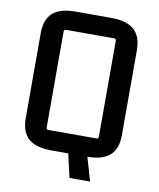

<svg xmlns="http://www.w3.org/2000/svg" viewBox="-100 -880 915 1105"><g transform="rotate(10 357.5 -327.5)"><path d="M75 -643Q75 -726 118.5 -764Q162 -802 253 -802H459Q549 -802 593 -764Q637 -726 637 -643V-149Q637 -67 593.5 -29Q550 9 463 9L503 147H383L351 9H253Q162 9 118.5 -29Q75 -67 75 -149ZM216 -689Q203 -689 203 -676V-117Q203 -104 216 -104H495Q508 -104 508 -117V-676Q508 -689 495 -689Z"/></g></svg>

Font: Kdam Thmor Pro
Style: Regular
Weight: 400
Designer: Sovichet Tep, Longdey Hak
Foundry: Anagata Design
Version: Version 1.003; ttfautohint (v1.8.4.7-5d5b)